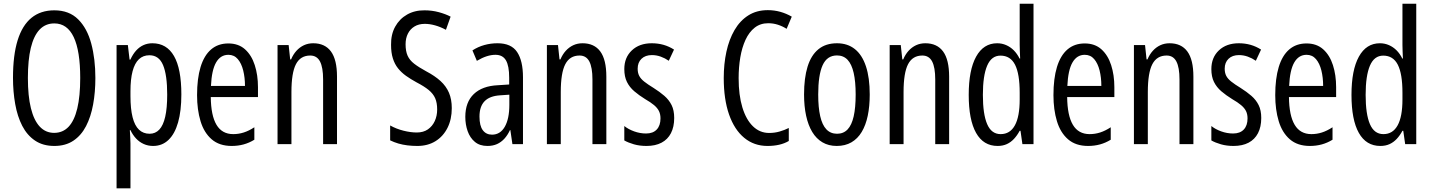

<svg xmlns="http://www.w3.org/2000/svg" viewBox="-20 -780 7748 1039"><path d="M496.1 -357.9Q496.1 -281.2 483.9 -214.6Q471.7 -147.9 445.6 -97.4Q419.4 -46.9 377 -18.6Q334.5 9.8 273.9 9.8Q212.4 9.8 169.4 -19.3Q126.5 -48.3 100.3 -99.1Q74.2 -149.9 62.3 -216.8Q50.3 -283.7 50.3 -358.9Q50.3 -481 75.4 -562Q100.6 -643.1 150.4 -683.6Q200.2 -724.1 273.9 -724.1Q354 -724.1 402.8 -675.5Q451.7 -627 473.9 -543.9Q496.1 -460.9 496.1 -357.9ZM130.9 -357.9Q130.9 -260.7 147.2 -194.6Q163.6 -128.4 195.3 -94.7Q227.1 -61 272.9 -61Q319.8 -61 351.1 -94Q382.3 -127 398.2 -193.1Q414.1 -259.3 414.1 -357.9Q414.1 -504.9 378.9 -579.1Q343.8 -653.3 273.9 -653.3Q226.1 -653.3 194.3 -619.9Q162.6 -586.4 146.7 -520.8Q130.9 -455.1 130.9 -357.9Z M804.7 -545.9Q881.8 -545.9 921.6 -476.8Q961.4 -407.7 961.4 -269Q961.4 -179.7 943.6 -117.4Q925.8 -55.2 891.6 -22.7Q857.4 9.8 808.6 9.8Q781.2 9.8 757.8 -0.7Q734.4 -11.2 716.3 -30.5Q698.2 -49.8 686 -75.7H682.6Q683.6 -56.2 684.8 -38.1Q686 -20 686 -3.9V239.3H610.8V-536.1H671.9L681.2 -457.5H685.5Q699.2 -487.3 717 -506.8Q734.9 -526.4 756.8 -536.1Q778.8 -545.9 804.7 -545.9ZM788.6 -481Q754.4 -481 731.7 -459.5Q709 -438 697.5 -394.8Q686 -351.6 686 -286.1V-260.3Q686 -190.9 697.5 -145.5Q709 -100.1 732.2 -78.1Q755.4 -56.2 789.6 -56.2Q820.8 -56.2 842 -78.6Q863.3 -101.1 874 -147.9Q884.8 -194.8 884.8 -268.1Q884.8 -374 862.5 -427.5Q840.3 -481 788.6 -481Z M1215.8 -544.9Q1270.5 -544.9 1305.9 -513.2Q1341.3 -481.4 1358.6 -427.7Q1376 -374 1376 -308.1V-254.9H1120.6Q1121.6 -154.8 1151.6 -104.5Q1181.6 -54.2 1242.2 -54.2Q1271 -54.2 1298.8 -63Q1326.7 -71.8 1356.4 -91.3V-23.9Q1328.6 -6.8 1298.3 1.5Q1268.1 9.8 1233.9 9.8Q1167 9.8 1125.5 -26.1Q1084 -62 1065.2 -124.3Q1046.4 -186.5 1046.4 -265.1Q1046.4 -355 1065.4 -417.5Q1084.5 -480 1122.3 -512.5Q1160.2 -544.9 1215.8 -544.9ZM1215.8 -483.4Q1173.3 -483.4 1149.4 -442.1Q1125.5 -400.9 1121.6 -314.9H1305.7Q1305.7 -360.4 1296.1 -398.7Q1286.6 -437 1266.8 -460.2Q1247.1 -483.4 1215.8 -483.4Z M1674.8 -545.9Q1738.3 -545.9 1771 -501.5Q1803.7 -457 1803.7 -365.2V0H1728.5V-350.1Q1728.5 -415 1711.7 -447.3Q1694.8 -479.5 1658.7 -479.5Q1606 -479.5 1581.5 -432.6Q1557.1 -385.7 1557.1 -282.2V0H1481.9V-536.1H1542L1550.3 -458.5H1555.2Q1566.4 -485.4 1584 -504.9Q1601.6 -524.4 1624.5 -535.2Q1647.5 -545.9 1674.8 -545.9Z M2424.8 -194.8Q2424.8 -134.3 2401.6 -88.1Q2378.4 -42 2336.7 -16.1Q2294.9 9.8 2238.3 9.8Q2210.4 9.8 2184.6 6.6Q2158.7 3.4 2135.5 -3.4Q2112.3 -10.3 2091.3 -20.5V-101.1Q2124.5 -82.5 2163.3 -72.8Q2202.1 -63 2235.4 -63Q2271 -63 2295.4 -79.8Q2319.8 -96.7 2332.8 -125Q2345.7 -153.3 2345.7 -187.5Q2345.7 -223.6 2335 -248.3Q2324.2 -272.9 2299.8 -293Q2275.4 -313 2233.9 -334.5Q2202.6 -351.6 2177.2 -369.6Q2151.9 -387.7 2133.8 -410.4Q2115.7 -433.1 2106 -463.9Q2096.2 -494.6 2096.2 -537.1Q2095.2 -593.3 2118.4 -635.5Q2141.6 -677.7 2182.9 -701.2Q2224.1 -724.6 2277.3 -724.1Q2317.9 -724.1 2354.7 -714.1Q2391.6 -704.1 2418.5 -689.9L2393.1 -618.7Q2363.3 -634.8 2334.2 -642.8Q2305.2 -650.9 2278.8 -650.9Q2246.1 -650.9 2222.9 -636.7Q2199.7 -622.6 2187.3 -597.9Q2174.8 -573.2 2174.8 -540.5Q2174.8 -502.9 2185.8 -478.5Q2196.8 -454.1 2221.4 -435.1Q2246.1 -416 2286.6 -394Q2333 -369.6 2363.8 -341.6Q2394.5 -313.5 2409.7 -277.8Q2424.8 -242.2 2424.8 -194.8Z M2672.4 -545.9Q2746.6 -545.9 2778.3 -498.5Q2810.1 -451.2 2810.1 -361.3V0H2752.9L2741.7 -76.2H2739.7Q2727.1 -48.8 2709.5 -29.5Q2691.9 -10.3 2669.4 -0.2Q2647 9.8 2617.7 9.8Q2576.2 9.8 2549.8 -12.2Q2523.4 -34.2 2510.7 -70.1Q2498 -106 2498 -147.5Q2498 -227.1 2543.9 -271Q2589.8 -314.9 2674.3 -318.8L2735.4 -322.8V-359.4Q2735.4 -423.8 2717.8 -453.6Q2700.2 -483.4 2661.1 -483.4Q2638.7 -483.4 2614 -475.6Q2589.4 -467.8 2560.5 -450.7L2536.6 -507.3Q2566.9 -526.9 2601.3 -536.4Q2635.7 -545.9 2672.4 -545.9ZM2736.3 -267.6 2686.5 -264.2Q2629.9 -260.7 2602.3 -232.2Q2574.7 -203.6 2574.7 -149.4Q2574.7 -99.1 2592.8 -75.2Q2610.8 -51.3 2642.6 -51.3Q2687 -51.3 2711.7 -94.2Q2736.3 -137.2 2736.3 -212.9Z M3132.3 -545.9Q3195.8 -545.9 3228.5 -501.5Q3261.2 -457 3261.2 -365.2V0H3186V-350.1Q3186 -415 3169.2 -447.3Q3152.3 -479.5 3116.2 -479.5Q3063.5 -479.5 3039.1 -432.6Q3014.6 -385.7 3014.6 -282.2V0H2939.5V-536.1H2999.5L3007.8 -458.5H3012.7Q3023.9 -485.4 3041.5 -504.9Q3059.1 -524.4 3082 -535.2Q3105 -545.9 3132.3 -545.9Z M3628.4 -141.6Q3628.4 -93.3 3610.8 -59.3Q3593.3 -25.4 3559.8 -7.8Q3526.4 9.8 3478.5 9.8Q3441.4 9.8 3410.6 1Q3379.9 -7.8 3358.4 -20V-98.1Q3379.9 -80.6 3411.6 -69.1Q3443.4 -57.6 3476.1 -57.6Q3513.7 -57.6 3533.9 -79.1Q3554.2 -100.6 3554.2 -139.2Q3554.2 -162.1 3545.9 -179Q3537.6 -195.8 3519.3 -211.2Q3501 -226.6 3471.2 -243.7Q3438 -264.2 3412.4 -286.1Q3386.7 -308.1 3372.6 -336.7Q3358.4 -365.2 3358.4 -406.2Q3358.4 -468.8 3399.2 -507.3Q3439.9 -545.9 3506.8 -545.9Q3540.5 -545.9 3570.6 -537.4Q3600.6 -528.8 3627.4 -511.7L3599.1 -451.2Q3578.6 -465.3 3555.4 -473.6Q3532.2 -481.9 3507.8 -481.9Q3472.2 -481.9 3451.4 -461.9Q3430.7 -441.9 3430.7 -408.2Q3430.7 -385.7 3439 -369.6Q3447.3 -353.5 3466.3 -338.4Q3485.4 -323.2 3516.6 -304.2Q3549.8 -283.2 3575 -261.5Q3600.1 -239.7 3614.3 -211.4Q3628.4 -183.1 3628.4 -141.6Z M4137.2 -654.3Q4094.7 -654.3 4064.2 -630.4Q4033.7 -606.4 4014.4 -564.7Q3995.1 -522.9 3986.1 -469.5Q3977.1 -416 3977.1 -356.9Q3977.1 -265.1 3997.3 -198.7Q4017.6 -132.3 4054.7 -96.4Q4091.8 -60.5 4142.1 -60.5Q4172.4 -60.5 4199.2 -68.4Q4226.1 -76.2 4248.5 -87.4V-17.1Q4225.1 -3.4 4196.3 3.2Q4167.5 9.8 4133.3 9.8Q4060.5 9.8 4007.3 -34.2Q3954.1 -78.1 3925.3 -160.4Q3896.5 -242.7 3896.5 -357.9Q3896.5 -433.6 3910.9 -500Q3925.3 -566.4 3954.8 -617.2Q3984.4 -668 4029.3 -696.5Q4074.2 -725.1 4134.8 -725.1Q4169.9 -725.1 4202.4 -716.1Q4234.9 -707 4264.6 -689.9L4236.8 -624Q4214.4 -638.2 4189.5 -646.2Q4164.6 -654.3 4137.2 -654.3Z M4686.5 -268.6Q4686.5 -205.1 4675.8 -153.8Q4665 -102.5 4643.1 -65.9Q4621.1 -29.3 4587.4 -9.8Q4553.7 9.8 4507.8 9.8Q4463.9 9.8 4430.7 -9.8Q4397.5 -29.3 4375.5 -65.7Q4353.5 -102.1 4342.3 -153.6Q4331.1 -205.1 4331.1 -268.6Q4331.1 -357.4 4350.1 -419.2Q4369.1 -481 4408.7 -513.4Q4448.2 -545.9 4509.3 -545.9Q4566.4 -545.9 4606 -514.4Q4645.5 -482.9 4666 -421.1Q4686.5 -359.4 4686.5 -268.6ZM4407.7 -268.6Q4407.7 -198.7 4418.5 -151.4Q4429.2 -104 4451.9 -80.1Q4474.6 -56.2 4509.8 -56.2Q4544.4 -56.2 4566.7 -79.6Q4588.9 -103 4599.6 -150.1Q4610.4 -197.3 4610.4 -268.6Q4610.4 -338.4 4599.6 -385.5Q4588.9 -432.6 4566.7 -456.3Q4544.4 -480 4509.3 -480Q4455.6 -480 4431.6 -427Q4407.7 -374 4407.7 -268.6Z M4987.3 -545.9Q5050.8 -545.9 5083.5 -501.5Q5116.2 -457 5116.2 -365.2V0H5041V-350.1Q5041 -415 5024.2 -447.3Q5007.3 -479.5 4971.2 -479.5Q4918.5 -479.5 4894 -432.6Q4869.6 -385.7 4869.6 -282.2V0H4794.4V-536.1H4854.5L4862.8 -458.5H4867.7Q4878.9 -485.4 4896.5 -504.9Q4914.1 -524.4 4937 -535.2Q4960 -545.9 4987.3 -545.9Z M5378.4 9.8Q5301.8 9.8 5262 -60.8Q5222.2 -131.3 5222.2 -266.6Q5222.2 -400.9 5262.2 -473.4Q5302.2 -545.9 5376 -545.9Q5401.9 -545.9 5424.8 -535.9Q5447.8 -525.9 5466.1 -507.6Q5484.4 -489.3 5497.1 -463.4H5500.5Q5499.5 -485.8 5498.8 -503.7Q5498 -521.5 5498 -537.1V-759.8H5572.8V0H5512.7L5502.4 -72.3H5498Q5484.4 -46.9 5467 -28.3Q5449.7 -9.8 5428 0Q5406.2 9.8 5378.4 9.8ZM5395 -54.2Q5445.8 -54.2 5471.9 -101.6Q5498 -148.9 5498 -241.7V-278.3Q5498 -380.4 5472.9 -429.7Q5447.8 -479 5394 -479Q5345.2 -479 5322 -424.6Q5298.8 -370.1 5298.8 -266.6Q5298.8 -162.1 5322 -108.2Q5345.2 -54.2 5395 -54.2Z M5850.1 -544.9Q5904.8 -544.9 5940.2 -513.2Q5975.6 -481.4 5992.9 -427.7Q6010.3 -374 6010.3 -308.1V-254.9H5754.9Q5755.9 -154.8 5785.9 -104.5Q5815.9 -54.2 5876.5 -54.2Q5905.3 -54.2 5933.1 -63Q5960.9 -71.8 5990.7 -91.3V-23.9Q5962.9 -6.8 5932.6 1.5Q5902.3 9.8 5868.2 9.8Q5801.3 9.8 5759.8 -26.1Q5718.3 -62 5699.5 -124.3Q5680.7 -186.5 5680.7 -265.1Q5680.7 -355 5699.7 -417.5Q5718.8 -480 5756.6 -512.5Q5794.4 -544.9 5850.1 -544.9ZM5850.1 -483.4Q5807.6 -483.4 5783.7 -442.1Q5759.8 -400.9 5755.9 -314.9H5939.9Q5939.9 -360.4 5930.4 -398.7Q5920.9 -437 5901.1 -460.2Q5881.3 -483.4 5850.1 -483.4Z M6309.1 -545.9Q6372.6 -545.9 6405.3 -501.5Q6438 -457 6438 -365.2V0H6362.8V-350.1Q6362.8 -415 6345.9 -447.3Q6329.1 -479.5 6293 -479.5Q6240.2 -479.5 6215.8 -432.6Q6191.4 -385.7 6191.4 -282.2V0H6116.2V-536.1H6176.3L6184.6 -458.5H6189.5Q6200.7 -485.4 6218.3 -504.9Q6235.8 -524.4 6258.8 -535.2Q6281.7 -545.9 6309.1 -545.9Z M6805.2 -141.6Q6805.2 -93.3 6787.6 -59.3Q6770 -25.4 6736.6 -7.8Q6703.1 9.8 6655.3 9.8Q6618.2 9.8 6587.4 1Q6556.6 -7.8 6535.2 -20V-98.1Q6556.6 -80.6 6588.4 -69.1Q6620.1 -57.6 6652.8 -57.6Q6690.4 -57.6 6710.7 -79.1Q6731 -100.6 6731 -139.2Q6731 -162.1 6722.7 -179Q6714.4 -195.8 6696 -211.2Q6677.7 -226.6 6647.9 -243.7Q6614.7 -264.2 6589.1 -286.1Q6563.5 -308.1 6549.3 -336.7Q6535.2 -365.2 6535.2 -406.2Q6535.2 -468.8 6575.9 -507.3Q6616.7 -545.9 6683.6 -545.9Q6717.3 -545.9 6747.3 -537.4Q6777.3 -528.8 6804.2 -511.7L6775.9 -451.2Q6755.4 -465.3 6732.2 -473.6Q6709 -481.9 6684.6 -481.9Q6648.9 -481.9 6628.2 -461.9Q6607.4 -441.9 6607.4 -408.2Q6607.4 -385.7 6615.7 -369.6Q6624 -353.5 6643.1 -338.4Q6662.1 -323.2 6693.4 -304.2Q6726.6 -283.2 6751.7 -261.5Q6776.9 -239.7 6791 -211.4Q6805.2 -183.1 6805.2 -141.6Z M7050.3 -544.9Q7105 -544.9 7140.4 -513.2Q7175.8 -481.4 7193.1 -427.7Q7210.4 -374 7210.4 -308.1V-254.9H6955.1Q6956.1 -154.8 6986.1 -104.5Q7016.1 -54.2 7076.7 -54.2Q7105.5 -54.2 7133.3 -63Q7161.1 -71.8 7190.9 -91.3V-23.9Q7163.1 -6.8 7132.8 1.5Q7102.5 9.8 7068.4 9.8Q7001.5 9.8 6960 -26.1Q6918.5 -62 6899.7 -124.3Q6880.9 -186.5 6880.9 -265.1Q6880.9 -355 6899.9 -417.5Q6918.9 -480 6956.8 -512.5Q6994.6 -544.9 7050.3 -544.9ZM7050.3 -483.4Q7007.8 -483.4 6983.9 -442.1Q6960 -400.9 6956.1 -314.9H7140.1Q7140.1 -360.4 7130.6 -398.7Q7121.1 -437 7101.3 -460.2Q7081.5 -483.4 7050.3 -483.4Z M7449.7 9.8Q7373 9.8 7333.3 -60.8Q7293.5 -131.3 7293.5 -266.6Q7293.5 -400.9 7333.5 -473.4Q7373.5 -545.9 7447.3 -545.9Q7473.1 -545.9 7496.1 -535.9Q7519 -525.9 7537.4 -507.6Q7555.7 -489.3 7568.4 -463.4H7571.8Q7570.8 -485.8 7570.1 -503.7Q7569.3 -521.5 7569.3 -537.1V-759.8H7644V0H7584L7573.7 -72.3H7569.3Q7555.7 -46.9 7538.3 -28.3Q7521 -9.8 7499.3 0Q7477.5 9.8 7449.7 9.8ZM7466.3 -54.2Q7517.1 -54.2 7543.2 -101.6Q7569.3 -148.9 7569.3 -241.7V-278.3Q7569.3 -380.4 7544.2 -429.7Q7519 -479 7465.3 -479Q7416.5 -479 7393.3 -424.6Q7370.1 -370.1 7370.1 -266.6Q7370.1 -162.1 7393.3 -108.2Q7416.5 -54.2 7466.3 -54.2Z"/></svg>

Font: Open Sans Condensed
Style: Regular
Weight: 400
Width: 3
Designer: Monotype Design Team
Foundry: Monotype Imaging Inc.
Version: Version 3.000